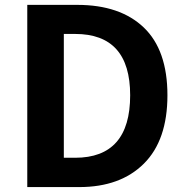

<svg xmlns="http://www.w3.org/2000/svg" viewBox="-20 -760 754 780"><path d="M90.8 0V-740.2H293.9Q467.8 -740.2 564 -648.4Q660.2 -556.6 660.2 -373Q660.2 -190.4 564.5 -95.2Q468.8 0 301.8 0ZM239.3 -119.1H285.2Q508.8 -119.1 508.8 -373Q508.8 -622.1 285.2 -622.1H239.3Z"/></svg>

Font: Nasu
Style: Bold
Weight: 700
Designer: Ryoko NISHIZUKA (kana &amp; ideographs); Paul D. Hunt (Latin, Greek &amp; Cyrillic); Wenlong ZHANG (bopomofo); Sandoll C
Version: Version 2014.1215